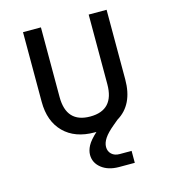

<svg xmlns="http://www.w3.org/2000/svg" viewBox="-112 -639 823 932"><g transform="rotate(-15 300.0 -173.5)"><path d="M372 203Q317 203 283.5 176.5Q250 150 250 110Q250 88 262.5 64.5Q275 41 309 10H300Q202 10 146 -46Q90 -102 90 -200V-550H180V-200Q180 -70 300 -70Q420 -70 420 -200V-550H510V-200Q510 -73 423 -21L399 -1Q365 27 350 49.5Q335 72 335 93Q335 115 350 129Q365 143 390 143H450V203Z"/></g></svg>

Font: NKDuy Mono
Style: Regular
Weight: 400
Monospace: yes
Designer: NKDuy
Foundry: NKDuy
Version: Version 2.251; ttfautohint (v1.8.4.7-5d5b)